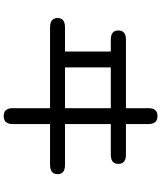

<svg xmlns="http://www.w3.org/2000/svg" viewBox="63 -870 873 1040"><g transform="rotate(90 500.0 -349.5)"><path d="M77.1 -224.6Q77.1 -264.6 127.9 -264.6H258.8V-512.7H194.3Q144.5 -512.7 144.5 -553.7Q144.5 -594.7 194.3 -594.7H565.4V-716.8Q565.4 -765.6 608.4 -765.6Q651.4 -765.6 651.4 -716.8V-594.7H817.4Q867.2 -594.7 867.2 -553.7Q867.2 -512.7 817.4 -512.7H651.4V-264.6H872.1Q922.9 -264.6 922.9 -224.6Q922.9 -183.6 872.1 -183.6H651.4V19.5Q651.4 67.4 608.4 67.4Q565.4 67.4 565.4 19.5V-183.6H127.9Q77.1 -183.6 77.1 -224.6ZM565.4 -512.7H344.7V-264.6H565.4Z"/></g></svg>

Font: FakePearl
Style: Regular
Weight: 400
Version: Version 1.2